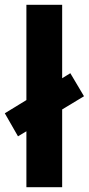

<svg xmlns="http://www.w3.org/2000/svg" viewBox="-32 -780 370 800"><path d="M78 0V-233L43 -212L-12 -308L78 -363V-760H227V-454L261 -475L318 -379L227 -324V0Z"/></svg>

Font: Noto Sans Nag Mundari
Style: Bold
Weight: 700
Version: Version 1.000